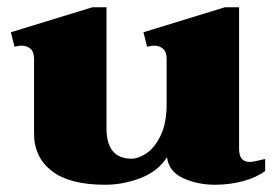

<svg xmlns="http://www.w3.org/2000/svg" viewBox="-20 -500 762 530"><path d="M712 -61V-28Q688 -10 651 0Q614 10 573 10Q526 10 486 -8Q446 -26 441 -66Q416 -27 368 -8.5Q320 10 270 10Q172 10 123 -28Q74 -66 74 -131V-337Q74 -357 64 -365.5Q54 -374 39 -374Q34 -374 20 -371L10 -411L235 -480H274V-146Q274 -62 343 -62Q362 -62 384.5 -77Q407 -92 423.5 -126Q440 -160 440 -214V-337Q440 -357 430 -365.5Q420 -374 405 -374Q400 -374 386 -371L376 -411L601 -480H640V-89Q640 -53 669 -53Q678 -53 691.5 -56.5Q705 -60 712 -61Z"/></svg>

Font: Taviraj Black
Style: Regular
Weight: 900
Designer: Katatrad Team
Foundry: CadsonDemak
Version: Version 1.030